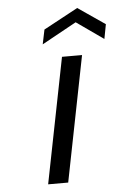

<svg xmlns="http://www.w3.org/2000/svg" viewBox="-51 -726 501 763"><g transform="rotate(-5 199.5 -344.0)"><path d="M209 -500H289L190 0H110ZM383 -556 275 -632 137 -556 149 -614 286 -688 394 -614Z"/></g></svg>

Font: Albert Sans
Style: Italic
Weight: 400
Italic angle: -11.25°
Designer: Andreas Rasmussen
Foundry: a.Foundry
Version: Version 1.025